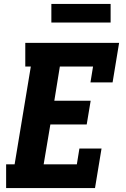

<svg xmlns="http://www.w3.org/2000/svg" viewBox="-20 -952 640 972"><path d="M11 0V-120H54L136 -615H108V-735H583L550 -535H438L451 -615H283L255 -442H439L419 -322H235L201 -120H369L382 -200H494L461 0ZM240 -838V-932H540V-838Z"/></svg>

Font: Iosevka Slab Heavy Extended
Style: Italic
Weight: 900
Width: 7
Italic angle: -9°
Monospace: yes
Designer: Belleve Invis
Foundry: Belleve Invis
Version: Version 11.1.0; ttfautohint (v1.8.3)